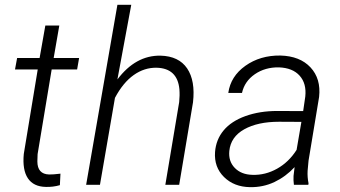

<svg xmlns="http://www.w3.org/2000/svg" viewBox="-20 -770 1418 800"><path d="M227.1 -663.6 203.6 -528.3H309.6L301.3 -480.5H195.3L136.7 -127.9L135.7 -97.7Q135.7 -44.4 184.6 -43Q199.7 -42.5 231.9 -46.4L229.5 1.5Q200.7 9.8 170.9 8.8Q119.6 7.8 96.2 -27.1Q72.8 -62 79.1 -128.4L137.2 -480.5H42.5L51.3 -528.3H145L168.9 -663.6Z M469.2 -439Q545.4 -540 648.9 -538.1Q725.1 -536.1 759.8 -484.9Q794.4 -433.6 784.2 -343.8L726.6 0H668.9L726.6 -344.7Q729.5 -372.6 727.5 -398.4Q719.2 -485.4 632.8 -487.8Q581.5 -488.8 537.1 -457.3Q492.7 -425.8 459 -362.3L396.5 0H338.9L469.2 -750H526.9Z M1204.6 0Q1202.1 -18.6 1203.1 -37.1L1207.5 -73.7Q1170.9 -34.2 1123.8 -11.7Q1076.7 10.7 1022 9.8Q955.1 8.8 913.3 -32.5Q871.6 -73.7 876 -136.2Q879.9 -188.5 911.9 -226.8Q943.8 -265.1 1002.9 -286.4Q1062 -307.6 1135.3 -307.6L1243.2 -307.1L1252 -367.7Q1257.8 -421.9 1228.5 -454.6Q1199.2 -487.3 1142.1 -489.3Q1084.5 -490.2 1041.7 -460.7Q999 -431.2 988.3 -382.8H931.2Q940.9 -452.1 1002.4 -495.8Q1064 -539.6 1147.9 -538.6Q1229.5 -536.6 1273.7 -489.3Q1317.9 -441.9 1309.6 -366.2L1265.6 -100.6L1261.7 -58.1Q1260.3 -31.7 1265.6 -5.9L1264.6 0ZM1031.7 -41.5Q1085.4 -39.6 1134.5 -67.1Q1183.6 -94.7 1215.8 -145.5L1235.8 -262.2L1142.6 -262.7Q1053.7 -262.7 997.6 -231.2Q941.4 -199.7 935.5 -141.1Q931.2 -98.1 958.3 -70.3Q985.4 -42.5 1031.7 -41.5Z"/></svg>

Font: TypoPRO Roboto
Style: Italic
Weight: 300
Italic angle: -12°
Designer: Google
Version: Version 2.136; 2016